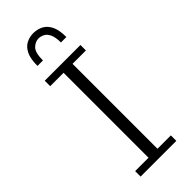

<svg xmlns="http://www.w3.org/2000/svg" viewBox="-296 -967 1006 1006"><g transform="rotate(-45 206.5 -464.5)"><path d="M73.2 0V-40.5H172.4V-669.9H73.2V-710.4H337.9V-669.9H238.8V-40.5H337.9V0ZM101.1 -792Q101.1 -844.7 115.7 -874.5Q130.4 -904.3 154.5 -916.7Q178.7 -929.2 206.5 -929.2Q235.8 -929.2 260.5 -916.7Q285.2 -904.3 300.3 -874.5Q315.4 -844.7 315.4 -792H274.9Q274.9 -831.5 264.6 -852.8Q254.4 -874 238.5 -882.1Q222.7 -890.1 206.5 -890.1Q183.1 -890.1 162.4 -870.6Q141.6 -851.1 141.6 -792Z"/></g></svg>

Font: Comme ExtraLight
Style: Regular
Weight: 250
Version: Version 1.000;gftools[0.9.27]